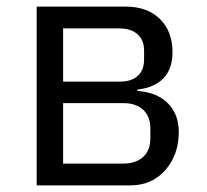

<svg xmlns="http://www.w3.org/2000/svg" viewBox="-20 -561 626 581"><path d="M360 -541Q426 -541 464 -503.5Q502 -466 502 -403Q502 -353 475 -324.5Q448 -296 396 -290V-286Q457 -281 489 -247.5Q521 -214 521 -162Q521 -93 480.5 -46.5Q440 0 374 0H91V-541ZM343 -314Q378 -314 397 -331.5Q416 -349 416 -381V-408Q416 -440 396 -457.5Q376 -475 341 -475H171V-314ZM353 -66Q391 -66 413 -86Q435 -106 435 -143V-172Q435 -209 413 -229Q391 -249 353 -249H171V-66Z"/></svg>

Font: IBM Plex Sans SC
Style: Regular
Weight: 400
Designer: Mike Abbink; Paul van der Laan; Pieter van Rosmalen; Eunyou Noh; Wujin Sim; Chorong Kim; Dohee Lee; Yejin We; Jinhee Kim
Foundry: Sandoll Inc.
Version: Version 1.000